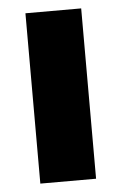

<svg xmlns="http://www.w3.org/2000/svg" viewBox="-45 -587 393 621"><g transform="rotate(-5 151.5 -276.5)"><path d="M242 0H61V-553H242Z"/></g></svg>

Font: Noto Sans Lao UI SemCond Blk
Style: Regular
Weight: 900
Width: 4
Designer: Monotype Design Team
Foundry: Monotype Imaging Inc.
Version: Version 2.000; ttfautohint (v1.8.4.7-5d5b)